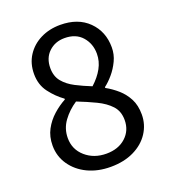

<svg xmlns="http://www.w3.org/2000/svg" viewBox="-124 -741 745 843"><g transform="rotate(-20 248.5 -319.0)"><path d="M250 12Q190 12 143 -10.5Q96 -33 68.5 -73Q41 -113 41 -163Q41 -205 58.5 -237.5Q76 -270 103.5 -294.5Q131 -319 161 -335V-339Q126 -364 99 -400Q72 -436 72 -486Q72 -535 96 -572Q120 -609 161 -629.5Q202 -650 253 -650Q336 -650 384.5 -602Q433 -554 433 -480Q433 -447 419 -417.5Q405 -388 385 -364.5Q365 -341 345 -326V-322Q374 -306 399 -284Q424 -262 440 -231.5Q456 -201 456 -158Q456 -111 430.5 -72Q405 -33 358.5 -10.5Q312 12 250 12ZM295 -348Q327 -377 344.5 -409Q362 -441 362 -476Q362 -523 333 -556Q304 -589 251 -589Q207 -589 177.5 -561Q148 -533 148 -486Q148 -448 168.5 -423Q189 -398 223 -380.5Q257 -363 295 -348ZM252 -49Q308 -49 342.5 -80.5Q377 -112 377 -161Q377 -202 353 -228Q329 -254 289.5 -273Q250 -292 204 -310Q166 -285 140.5 -250Q115 -215 115 -171Q115 -118 154.5 -83.5Q194 -49 252 -49Z"/></g></svg>

Font: .
Style: 
Weight: 400
Designer: Paul D. Hunt, Dalton Maag
Foundry: Dalton Maag Ltd
Version: Version 1.200